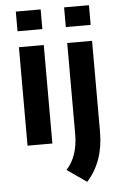

<svg xmlns="http://www.w3.org/2000/svg" viewBox="-60 -740 624 996"><g transform="rotate(-5 251.5 -242.0)"><path d="M190.4 -698.2V-595.7H61V-698.2ZM190.4 -512.7V0H61V-512.7ZM441.9 -698.2V-595.7H312.5V-698.2ZM441.9 -512.7V-39.1Q441.9 116.2 353 213.9L251.5 143.1Q312.5 77.1 312.5 -39.1V-512.7Z"/></g></svg>

Font: Voltera
Style: Bold
Weight: 700
Designer: Bernd Montag
Version: Version 1.301